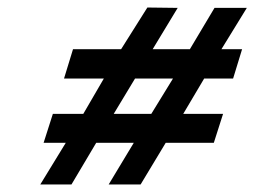

<svg xmlns="http://www.w3.org/2000/svg" viewBox="-20 -579 677 511"><path d="M467.7 -276 523.4 -370H600.4L624.3 -448H569.3L636.9 -558H550.9L485.3 -448H386.3L452.9 -558L372.2 -559L302.3 -448H174.3L150.4 -370H256.4L201.7 -276H120.7L96.1 -199H155.1L87.2 -88H170.2L236.1 -199H336.1L269.2 -88H354.2L421.1 -199H549.1L573.7 -276ZM282.7 -276 339.4 -370H440.4L382.7 -276Z"/></svg>

Font: Din Kursivschrift
Style: Condensed Italic Polish
Weight: 400
Version: Version 1.07